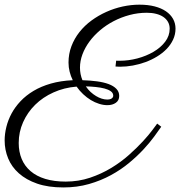

<svg xmlns="http://www.w3.org/2000/svg" viewBox="-30 -719 782 834"><path d="M474.6 -455.6Q476.1 -455.1 478.5 -455.1H490.2Q528.3 -455.1 566.9 -465.3Q605.5 -475.6 636.7 -493.9Q668 -512.2 687.5 -537.8Q707 -563.5 707 -594.2Q707 -610.8 699.7 -623.8Q692.4 -636.7 679.4 -645.5Q666.5 -654.3 648.2 -658.9Q629.9 -663.6 607.9 -663.6Q569.3 -663.6 532.7 -653.8Q496.1 -644 463.9 -627.2Q431.6 -610.4 404.8 -587.6Q377.9 -564.9 358.4 -538.3Q338.9 -511.7 328.1 -482.9Q317.4 -454.1 317.4 -425.3Q317.4 -396.5 328.1 -370.6Q361.8 -369.6 391.1 -365.7Q420.4 -361.8 441.9 -353.8Q463.4 -345.7 475.6 -333Q487.8 -320.3 487.8 -302.2Q487.8 -282.7 473.1 -272.5Q458.5 -262.2 436.5 -262.2Q418.9 -262.2 400.4 -268.1Q381.8 -273.9 364.5 -284.4Q347.2 -294.9 331.3 -309.8Q315.4 -324.7 302.7 -342.8Q248.5 -338.4 202.4 -317.6Q156.2 -296.9 122.8 -263.9Q89.4 -231 70.3 -188.2Q51.3 -145.5 51.3 -98.1Q51.3 -59.6 64.2 -28.6Q77.1 2.4 102.8 24.4Q128.4 46.4 166.7 58.1Q205.1 69.8 255.4 69.8Q311 69.8 361.1 53Q411.1 36.1 453.6 10.3Q496.1 -15.6 530.8 -46.6Q565.4 -77.6 591.1 -105.5Q616.7 -133.3 632.3 -154.5Q647.9 -175.8 652.8 -182.1L670.4 -168.5Q659.2 -152.3 640.1 -126.2Q621.1 -100.1 594 -70.8Q566.9 -41.5 531.5 -12Q496.1 17.6 452.4 41.5Q408.7 65.4 356.9 80.3Q305.2 95.2 245.1 95.2Q179.2 95.2 131.3 78.6Q83.5 62 52 33.9Q20.5 5.9 5.4 -31Q-9.8 -67.9 -9.8 -108.9Q-9.8 -137.7 -2.4 -167.5Q4.9 -197.3 20 -225.6Q35.2 -253.9 59.1 -279.3Q83 -304.7 115.7 -324.2Q148.4 -343.8 190.9 -356Q233.4 -368.2 286.1 -370.6Q277.3 -388.2 272.5 -407.5Q267.6 -426.8 267.6 -447.3Q267.6 -484.9 280.3 -518.3Q293 -551.8 315.2 -579.8Q337.4 -607.9 367.4 -629.9Q397.5 -651.9 431.6 -667.2Q465.8 -682.6 502.7 -690.7Q539.6 -698.7 575.7 -698.7Q612.8 -698.7 641.8 -691.2Q670.9 -683.6 690.9 -669.9Q710.9 -656.2 721.7 -637Q732.4 -617.7 732.4 -594.7Q732.4 -569.3 721.9 -546.9Q711.4 -524.4 693.6 -506.1Q675.8 -487.8 652.1 -473.4Q628.4 -459 601.8 -449.2Q575.2 -439.5 546.9 -434.3Q518.6 -429.2 492.2 -429.2Q483.4 -429.2 478 -429.7Q472.7 -430.2 471.7 -430.2ZM461.9 -303.2Q461.9 -314.9 451.4 -322.5Q440.9 -330.1 424.1 -334.5Q407.2 -338.9 386 -341.1Q364.7 -343.3 342.8 -343.8Q352.1 -330.1 363.5 -319.6Q375 -309.1 387.2 -301.8Q399.4 -294.4 411.9 -290.5Q424.3 -286.6 435.5 -286.6Q448.7 -286.6 455.3 -291.5Q461.9 -296.4 461.9 -303.2Z"/></svg>

Font: Parisienne
Style: Regular
Weight: 400
Designer: Astigmatic (AOETI)
Foundry: Astigmatic (AOETI)
Version: Version 1.000